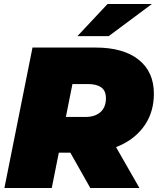

<svg xmlns="http://www.w3.org/2000/svg" viewBox="-20 -937 787 957"><path d="M2 0 142 -700H456Q595 -700 671 -639.5Q747 -579 747 -470Q747 -382 703.5 -316Q660 -250 580.5 -213Q501 -176 393 -176H167L293 -275L238 0ZM430 0 286 -255H529L675 0ZM287 -247 204 -354H405Q454 -354 481 -378.5Q508 -403 508 -447Q508 -485 484.5 -501.5Q461 -518 420 -518H237L363 -628ZM366 -757 516 -917H737L522 -757Z"/></svg>

Font: Montserrat Thin Black
Style: Italic
Weight: 900
Italic angle: -11.3°
Version: Version 9.000